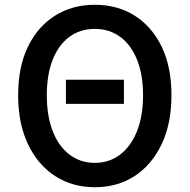

<svg xmlns="http://www.w3.org/2000/svg" viewBox="-20 -770 794 804"><path d="M256 -335V-436H499V-335ZM377 14Q283 14 210.5 -33Q138 -80 97 -166.5Q56 -253 56 -371Q56 -490 97 -574.5Q138 -659 210.5 -704.5Q283 -750 377 -750Q472 -750 544 -704.5Q616 -659 657 -574.5Q698 -490 698 -371Q698 -253 657 -166.5Q616 -80 544 -33Q472 14 377 14ZM377 -88Q438 -88 483.5 -123Q529 -158 554 -221.5Q579 -285 579 -371Q579 -457 554 -519.5Q529 -582 483.5 -615.5Q438 -649 377 -649Q316 -649 270.5 -615.5Q225 -582 200.5 -519.5Q176 -457 176 -371Q176 -285 200.5 -221.5Q225 -158 270.5 -123Q316 -88 377 -88Z"/></svg>

Font: Noto Sans KR Medium
Style: Regular
Weight: 500
Designer: Ryoko NISHIZUKA  (kana, bopomofo & ideographs); Paul D. Hunt (Latin, Greek & Cyrillic); Sandoll Communications , Soo-you
Foundry: Adobe
Version: Version 2.004-H2;hotconv 1.0.118;makeotfexe 2.5.65603